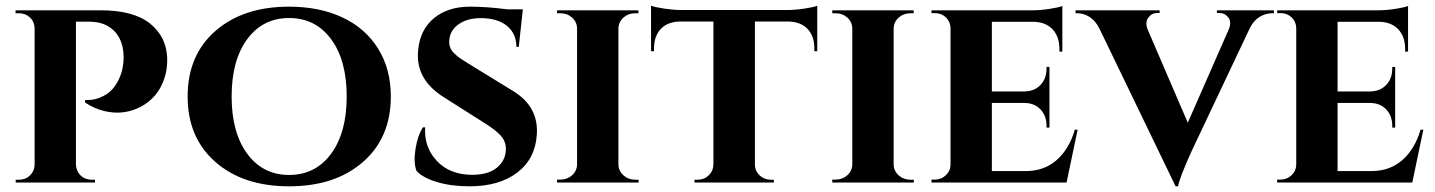

<svg xmlns="http://www.w3.org/2000/svg" viewBox="-20 -636 4999 669"><path d="M34.2 -600.1H330.6Q444.8 -600.1 502.2 -554.4Q559.6 -508.8 562.5 -434.6Q564 -396 552.5 -362.1Q541 -328.1 520.5 -304Q500 -279.8 471.2 -264.4Q442.4 -249 410.4 -244.9Q378.4 -240.7 343.5 -249Q308.6 -257.3 276.4 -278.8V-287.6Q278.3 -287.6 282 -287.4Q285.6 -287.1 296.4 -288.1Q307.1 -289.1 317.4 -292Q327.6 -294.9 341.3 -302Q355 -309.1 366.2 -319.6Q377.4 -330.1 387.9 -347.9Q398.4 -365.7 404.8 -388.7Q411.6 -417 410.6 -441.4Q409.2 -496.6 377.4 -528.6Q345.7 -560.5 290.5 -560.5H244.6V-63Q245.6 -40 260.7 -24.9Q275.9 -9.8 299.3 -9.8H311V0H34.7V-9.8H46.9Q69.3 -9.8 84.7 -24.9Q100.1 -40 100.6 -62.5V-537.6Q100.1 -560.1 84.5 -575Q68.8 -589.8 45.9 -589.8H34.2Z M987.3 -612.8Q1093.3 -612.8 1173.3 -575.2Q1253.4 -537.6 1297.6 -466.3Q1341.8 -395 1341.8 -299.8Q1341.8 -156.2 1244.6 -71.5Q1147.5 13.2 987.3 13.2Q827.6 13.2 730.7 -71.5Q633.8 -156.2 633.8 -299.8Q633.8 -443.8 730.7 -528.3Q827.6 -612.8 987.3 -612.8ZM987.3 -26.4Q1079.1 -26.4 1133.5 -100.1Q1188 -173.8 1188 -299.8Q1188 -426.3 1133.5 -499.8Q1079.1 -573.2 987.3 -573.2Q896 -573.2 841.6 -499.8Q787.1 -426.3 787.1 -299.8Q787.1 -173.8 841.6 -100.1Q896 -26.4 987.3 -26.4Z M1610.4 -415.5 1768.6 -318.4Q1856.4 -264.6 1850.6 -168.5Q1845.7 -83.5 1783 -35.2Q1720.2 13.2 1615.7 13.2Q1552.2 13.2 1502.7 -1.7Q1453.1 -16.6 1431.2 -40.5Q1420.4 -69.8 1427.7 -116.7Q1435.1 -163.6 1453.6 -192.4H1461.4Q1457 -122.6 1502.9 -74.5Q1548.8 -26.4 1627 -26.9Q1683.1 -27.3 1712.9 -53Q1742.7 -78.6 1742.7 -117.7Q1742.7 -142.6 1725.6 -162.4Q1708.5 -182.1 1668 -207.5L1525.4 -297.9Q1426.3 -360.8 1437 -461.4Q1443.4 -532.2 1491.9 -572.5Q1540.5 -612.8 1617.7 -612.8Q1675.8 -612.8 1747.6 -603.5H1801.8L1787.6 -472.7H1779.3Q1779.3 -518.6 1746.6 -545.7Q1713.9 -572.8 1654.8 -572.8Q1607.4 -572.8 1577.4 -551Q1547.4 -529.3 1545.4 -495.1Q1544.4 -481.9 1548.6 -470.7Q1552.7 -459.5 1563.2 -449.5Q1573.7 -439.5 1583.3 -432.9Q1592.8 -426.3 1610.4 -415.5Z M2205.1 0H1920.9V-10.3H1933.1Q1956.5 -10.3 1973.4 -25.4Q1990.2 -40.5 1990.7 -63V-537.1Q1990.2 -559.6 1973.4 -574.7Q1956.5 -589.8 1933.1 -589.8H1920.9V-600.1H2204.6V-589.8H2193.4Q2169.4 -589.8 2152.6 -575Q2135.7 -560.1 2134.8 -537.6V-63Q2135.3 -40.5 2152.3 -25.1Q2169.4 -9.8 2193.4 -9.8H2205.1Z M2827.6 -616.2V-457.5H2817.4V-466.8Q2817.9 -509.8 2793.7 -535.2Q2769.5 -560.5 2726.1 -561H2610.4V-62Q2610.8 -40 2627 -24.9Q2643.1 -9.8 2665.5 -9.8H2676.3V0H2399.9V-9.8H2410.6Q2433.6 -9.8 2449.5 -25.1Q2465.3 -40.5 2465.8 -63V-561H2350.1Q2306.6 -560.5 2282.7 -535.4Q2258.8 -510.3 2258.8 -466.8V-457.5H2248.5V-616.2Q2262.2 -610.8 2294.7 -606Q2327.1 -601.1 2353.5 -601.1H2722.7Q2750 -601.1 2783.9 -606.2Q2817.9 -611.3 2827.6 -616.2Z M3164.1 0H2879.9V-10.3H2892.1Q2915.5 -10.3 2932.4 -25.4Q2949.2 -40.5 2949.7 -63V-537.1Q2949.2 -559.6 2932.4 -574.7Q2915.5 -589.8 2892.1 -589.8H2879.9V-600.1H3163.6V-589.8H3152.3Q3128.4 -589.8 3111.6 -575Q3094.7 -560.1 3093.8 -537.6V-63Q3094.2 -40.5 3111.3 -25.1Q3128.4 -9.8 3152.3 -9.8H3164.1Z M3734.9 -184.1 3696.3 0H3693.8H3225.6V-10.3H3237.8Q3259.8 -10.3 3275.6 -25.4Q3291.5 -40.5 3292 -62.5V-538.1Q3291.5 -560.5 3275.9 -575.4Q3260.3 -590.3 3237.8 -590.3H3225.6V-600.1H3577.6Q3604.5 -600.1 3636.7 -605Q3668.9 -609.9 3681.6 -615.2V-456.1H3671.4V-465.3Q3671.4 -508.8 3647.2 -534.2Q3623 -559.6 3580.1 -560.1H3436V-317.4H3549.8Q3584.5 -317.9 3605.5 -340.1Q3626.5 -362.3 3626.5 -396.5V-402.8H3636.7V-191.4H3626.5V-198.2Q3626.5 -231.9 3606 -254.2Q3585.4 -276.4 3551.3 -277.3H3436V-40H3556.6Q3618.7 -40.5 3661.9 -78.4Q3705.1 -116.2 3725.1 -184.1Z M4220.2 -600.1H4418.9V-589.8H4411.6Q4390.1 -589.8 4369.4 -577.4Q4348.6 -564.9 4335.4 -539.1L4131.8 -108.9Q4087.4 -10.3 4085 13.2H4076.2L3810.5 -537.1Q3796.9 -564 3776.4 -576.9Q3755.9 -589.8 3734.4 -589.8H3727.5V-600.1H4020.5V-590.8H4012.7Q3993.7 -590.8 3981.4 -575Q3969.2 -559.1 3978.5 -534.2L4118.7 -208.5L4261.7 -534.2Q4272 -559.1 4260 -575Q4248 -590.8 4228.5 -590.8H4220.2Z M4939.5 -184.1 4900.9 0H4898.4H4430.2V-10.3H4442.4Q4464.4 -10.3 4480.2 -25.4Q4496.1 -40.5 4496.6 -62.5V-538.1Q4496.1 -560.5 4480.5 -575.4Q4464.8 -590.3 4442.4 -590.3H4430.2V-600.1H4782.2Q4809.1 -600.1 4841.3 -605Q4873.5 -609.9 4886.2 -615.2V-456.1H4876V-465.3Q4876 -508.8 4851.8 -534.2Q4827.6 -559.6 4784.7 -560.1H4640.6V-317.4H4754.4Q4789.1 -317.9 4810.1 -340.1Q4831.1 -362.3 4831.1 -396.5V-402.8H4841.3V-191.4H4831.1V-198.2Q4831.1 -231.9 4810.5 -254.2Q4790 -276.4 4755.9 -277.3H4640.6V-40H4761.2Q4823.2 -40.5 4866.5 -78.4Q4909.7 -116.2 4929.7 -184.1Z"/></svg>

Font: Cinzel Bold
Style: Regular
Weight: 700
Designer: Natanael Gama
Version: Version 1.001;PS 001.001;hotconv 1.0.56;makeotf.lib2.0.21325